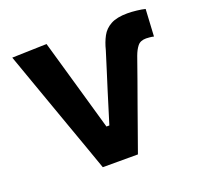

<svg xmlns="http://www.w3.org/2000/svg" viewBox="-96 -610 739 714"><g transform="rotate(-20 274.0 -253.0)"><path d="M195 0Q178.5 -47 161.5 -94.8Q144.5 -142.5 128 -188.5L96.5 -277Q77 -331.5 57.2 -387.5Q37.5 -443.5 18 -498L155 -502Q171 -446 187 -390.5Q203 -335 219 -279L259.5 -137.5H271L309 -260.5Q321 -297.5 332 -333.5Q343 -369.5 354.5 -405.5Q361.5 -434 373.8 -457Q386 -480 410.2 -493.2Q434.5 -506.5 476.5 -506.5Q493 -506.5 512.8 -504.2Q532.5 -502 546 -498.5L540 -391.5Q532 -393.5 523.2 -394.2Q514.5 -395 510 -395Q487 -395 476 -381.2Q465 -367.5 457 -345.5Q441.5 -301.5 426 -257.8Q410.5 -214 394.5 -170Q379.5 -127 364.2 -84.8Q349 -42.5 334 0Z"/></g></svg>

Font: Commissioner SemiBold
Style: Regular
Weight: 600
Designer: Kostas Bartsokas
Foundry: Kostas Bartsokas
Version: Version 1.000; ttfautohint (v1.8.3)